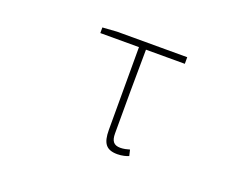

<svg xmlns="http://www.w3.org/2000/svg" viewBox="-88 -707 1176 901"><g transform="rotate(20 500.0 -257.0)"><path d="M558 13C581 13 603 7 614 2L607 -28C594 -24 577 -20 561 -20C528 -20 515 -37 515 -75C515 -215 515 -353 517 -494H711V-527H361L289 -522V-494H482V-81C482 -14 502 13 558 13Z"/></g></svg>

Font: Harano Aji Gothic K1 ExtraLight
Style: Regular
Weight: 250
Foundry: Masamichi Hosoda
Version: HaranoAjiGothicK1-ExtraLight version 20230610;ttx 4.39.4